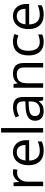

<svg xmlns="http://www.w3.org/2000/svg" viewBox="1310 -2110 810 3469"><g transform="rotate(-90 1714.5 -375.0)"><path d="M166 -436H162L153 -535H86V0H167V-287Q167 -338 188 -380.5Q209 -423 245 -447Q281 -471 324 -471Q352 -471 383 -464L394 -539Q365 -545 330 -545Q280 -545 238 -517Q196 -489 166 -436Z M894 -25V-97Q810 -61 723 -61Q641 -61 596 -110Q551 -159 548 -253H917V-304Q917 -376 890.5 -430.5Q864 -485 814.5 -515Q765 -545 699 -545Q628 -545 575 -510.5Q522 -476 493 -412.5Q464 -349 464 -263Q464 -135 532.5 -62.5Q601 10 720 10Q773 10 811.5 2Q850 -6 894 -25ZM830 -319H550Q557 -394 595.5 -435.5Q634 -477 698 -477Q762 -477 796 -436Q830 -395 830 -319Z M1055 -760V0H1136V-760Z M1697 -365Q1697 -458 1651.5 -501Q1606 -544 1509 -544Q1462 -544 1415 -532Q1368 -520 1328 -498L1353 -436Q1438 -477 1504 -477Q1564 -477 1591 -447Q1618 -417 1618 -354V-321L1527 -318Q1268 -311 1268 -148Q1268 -73 1313 -31.5Q1358 10 1438 10Q1499 10 1538.5 -8.5Q1578 -27 1617 -76H1621L1637 0H1697ZM1353 -147Q1353 -203 1395.5 -229.5Q1438 -256 1535 -260L1616 -263V-215Q1616 -140 1573 -98.5Q1530 -57 1454 -57Q1406 -57 1379.5 -80Q1353 -103 1353 -147Z M2311 -349Q2311 -451 2263 -498Q2215 -545 2117 -545Q2061 -545 2016.5 -523.5Q1972 -502 1947 -462H1943L1930 -535H1864V0H1945V-281Q1945 -384 1983.5 -430Q2022 -476 2107 -476Q2170 -476 2200 -444Q2230 -412 2230 -346V0H2311Z M2827 -18V-90Q2755 -61 2690 -61Q2612 -61 2572 -113.5Q2532 -166 2532 -265Q2532 -473 2695 -473Q2719 -473 2750.5 -466Q2782 -459 2810 -448L2835 -517Q2813 -529 2773.5 -537Q2734 -545 2697 -545Q2578 -545 2513 -471.5Q2448 -398 2448 -264Q2448 -133 2512 -61.5Q2576 10 2692 10Q2771 10 2827 -18Z M3354 -25V-97Q3270 -61 3183 -61Q3101 -61 3056 -110Q3011 -159 3008 -253H3377V-304Q3377 -376 3350.5 -430.5Q3324 -485 3274.5 -515Q3225 -545 3159 -545Q3088 -545 3035 -510.5Q2982 -476 2953 -412.5Q2924 -349 2924 -263Q2924 -135 2992.5 -62.5Q3061 10 3180 10Q3233 10 3271.5 2Q3310 -6 3354 -25ZM3290 -319H3010Q3017 -394 3055.5 -435.5Q3094 -477 3158 -477Q3222 -477 3256 -436Q3290 -395 3290 -319Z"/></g></svg>

Font: OpenSansMMV
Style: Regular
Weight: 400
Designer: Steve Matteson
Foundry: Ascender Corporation
Version: Version 4.000